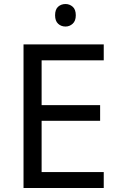

<svg xmlns="http://www.w3.org/2000/svg" viewBox="-20 -935 596 955"><path d="M496 0H97V-714H496V-635H187V-412H478V-334H187V-79H496ZM306 -915Q326 -915 341.5 -901.5Q357 -888 357 -859Q357 -831 341.5 -817Q326 -803 306 -803Q284 -803 269 -817Q254 -831 254 -859Q254 -888 269 -901.5Q284 -915 306 -915Z"/></svg>

Font: Noto Sans Old Permic
Style: Regular
Weight: 400
Designer: Monotype Design Team
Foundry: Monotype Imaging Inc.
Version: Version 2.001; ttfautohint (v1.8.4.7-5d5b)